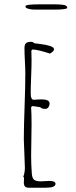

<svg xmlns="http://www.w3.org/2000/svg" viewBox="-20 -852 352 885"><path d="M268.6 -830.1Q257.3 -831.5 246.1 -831.8Q234.9 -832 217.8 -832H161.1Q98.1 -832 97.2 -823.7Q97.2 -820.3 99.6 -816.9Q102.5 -813 118.7 -809.6Q127.9 -807.6 150.4 -807.6H169.9H226.1Q289.1 -807.6 290 -815.9Q290 -821.8 285.2 -825.2Q280.3 -828.6 268.6 -830.1ZM90.3 -20.5Q89.8 -14.6 89.8 -7.8Q91.3 13.2 109.9 13.2H192.4Q235.8 13.2 235.8 -4.9Q235.8 -18.1 206.5 -18.1L187.5 -17.1L169.4 -16.1Q145.5 -16.1 136.7 -23.7Q127.9 -31.2 126.5 -54.2Q123.5 -94.7 123.5 -133.8L124.5 -205.1L125.5 -275.9Q125.5 -332 123.5 -355V-357.9L128.4 -362.8H132.8L165.5 -357.9Q171.9 -350.1 188.5 -350.1Q197.8 -350.1 203.1 -357.7Q208.5 -365.2 208.5 -376Q208 -394 169.4 -394Q167 -394 152.3 -393.1L135.7 -392.1Q121.6 -392.1 121.6 -419.9Q121.6 -451.2 123.5 -497.6Q125.5 -543.9 125.5 -575.2Q125.5 -599.6 124.5 -618.2L129.4 -624Q155.8 -623 210.4 -605Q229 -615.7 229 -625Q229 -634.3 210.4 -640.1Q191.9 -646 167 -648.9Q144 -651.4 137.7 -652.8Q132.8 -659.2 121.6 -659.2Q106 -659.2 99.4 -652.3Q92.8 -645.5 92.8 -630.9Q92.8 -606.4 94.7 -571.3Q96.7 -535.6 96.7 -511.2Q96.7 -454.1 93.3 -360.4Q89.8 -266.6 89.8 -210Q89.8 -192.9 92.3 -144Q94.7 -95.2 94.7 -78.1Q94.7 -57.1 87.4 -37.1L90.8 -33.2Q90.8 -26.4 90.3 -20.5Z"/></svg>

Font: Amatica SC
Style: Regular
Weight: 400
Version: Version 2.000